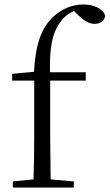

<svg xmlns="http://www.w3.org/2000/svg" viewBox="-20 -833 487 853"><path d="M128 0H308V-27L205 -36L203 -227V-475H361V-512H202C200 -628 213 -682 243 -728C259 -753 282 -773 309 -784L328 -765C356 -739 376 -727 401 -727C428 -727 446 -743 447 -764C437 -795 397 -813 350 -813C304 -813 257 -796 217 -759C164 -709 138 -638 131 -514L34 -505V-475H132V-227C132 -164 131 -99 129 -36L37 -27V0Z"/></svg>

Font: Noto Serif CJK HK Light
Style: Regular
Weight: 300
Designer: Ryoko NISHIZUKA 西塚涼子 (kana & ideographs); Frank Grießhammer (Latin, Greek & Cyrillic); Wenlong ZHANG 张文龙 (bopomofo); San
Foundry: Adobe
Version: Version 2.001;hotconv 1.1.0;makeotfexe 2.6.0